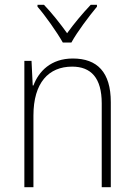

<svg xmlns="http://www.w3.org/2000/svg" viewBox="-20 -784 562 804"><path d="M243 -606H279C303 -650 352 -715 386 -756V-764H360C324 -726 290 -685 261 -645C233 -684 196 -731 164 -764H137V-756C170 -718 218 -650 243 -606ZM285 -539C193 -539 142 -485 120 -426H117L112 -529H82V0H120V-300C120 -438 184 -505 282 -505C361 -505 406 -458 406 -351V0H444V-356C444 -482 387 -539 285 -539Z"/></svg>

Font: Noto Sans Malayalam SemiCondensed ExtraLight
Style: Regular
Weight: 200
Width: 4
Designer: Jelle Bosma - Monotype Design Team
Foundry: Monotype Imaging Inc.
Version: Version 2.104